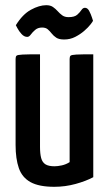

<svg xmlns="http://www.w3.org/2000/svg" viewBox="-20 -709 419 739"><path d="M189 10Q130 10 97.5 -8Q65 -26 52.5 -62Q40 -98 40 -151V-482Q40 -491 43.5 -494.5Q47 -498 67 -499Q87 -500 134 -500V-144Q134 -117 138.5 -100.5Q143 -84 155 -76.5Q167 -69 190 -69Q202 -69 218 -72.5Q234 -76 248 -85V-482Q248 -491 251.5 -494.5Q255 -498 274 -499Q293 -500 339 -500V-27Q311 -12 271 -1Q231 10 189 10ZM227 -557Q207 -557 196.5 -564Q186 -571 179 -580Q172 -589 164 -596Q156 -603 142 -603Q126 -603 115.5 -594Q105 -585 98.5 -576Q92 -567 85 -567Q73 -567 63 -578Q53 -589 47 -600.5Q41 -612 41 -612Q67 -654 99 -671.5Q131 -689 158 -689Q174 -689 184 -682Q194 -675 202 -666Q210 -657 219.5 -650Q229 -643 244 -643Q267 -643 277.5 -652.5Q288 -662 293.5 -670.5Q299 -679 307 -679Q317 -679 323.5 -666.5Q330 -654 334 -641.5Q338 -629 338 -629Q337 -626 328 -614.5Q319 -603 304 -590Q289 -577 269.5 -567Q250 -557 227 -557Z"/></svg>

Font: Yanone Kaffeesatz ExtraLight Medium
Style: Regular
Weight: 500
Version: Version 2.003